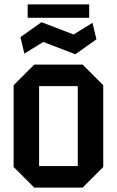

<svg xmlns="http://www.w3.org/2000/svg" viewBox="-20 -854 532 874"><path d="M42 -94V-466L136 -560H356L450 -466V-94L356 0H136ZM158 -98H334V-462H158ZM91 -610 73 -685 169 -753 315 -697 401 -750 419 -675 323 -607 177 -663ZM106 -773V-834H386V-773Z"/></svg>

Font: Tektur SemiCondensed Medium
Style: Regular
Weight: 500
Width: 4
Designer: Adam Jagosz
Foundry: Adam Jagosz
Version: Version 1.005;gftools[0.9.30]